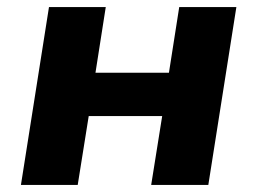

<svg xmlns="http://www.w3.org/2000/svg" viewBox="-20 -521 725 541"><path d="M39 0 118 -501H278L249 -316H456L485 -501H646L567 0H406L437 -194H230L199 0Z"/></svg>

Font: Nunito Sans 8pt ExtraBold
Style: Italic
Weight: 800
Italic angle: -9°
Version: Version 3.101;gftools[0.9.27]